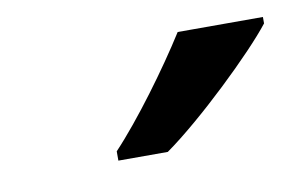

<svg xmlns="http://www.w3.org/2000/svg" viewBox="-34 -818 413 264"><g transform="rotate(-10 172.0 -686.0)"><path d="M114 -619V-606H183C234 -642 316 -721 344 -757V-766H225C196 -720 149 -656 114 -619Z"/></g></svg>

Font: Noto Sans Medium
Style: Italic
Weight: 500
Italic angle: -12°
Designer: Monotype Design Team
Foundry: Monotype Imaging Inc.
Version: Version 2.013